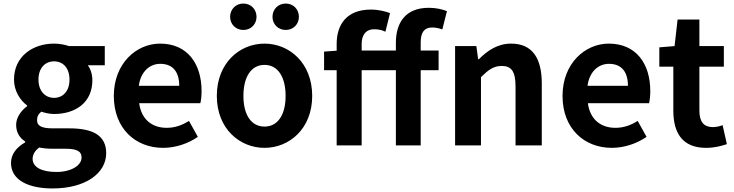

<svg xmlns="http://www.w3.org/2000/svg" viewBox="-20 -820 4138 1083"><path d="M276 243C463 243 579 157 579 44C579 -54 507 -96 372 -96H277C211 -96 189 -112 189 -142C189 -164 197 -177 213 -190C237 -182 263 -177 285 -177C405 -177 501 -241 501 -367C501 -402 490 -433 475 -452H571V-560H369C346 -568 316 -574 285 -574C166 -574 59 -503 59 -371C59 -306 95 -253 133 -225V-221C100 -197 71 -158 71 -116C71 -70 93 -41 122 -22V-17C71 12 42 52 42 99C42 198 144 243 276 243ZM285 -268C236 -268 197 -305 197 -371C197 -437 235 -474 285 -474C335 -474 372 -437 372 -371C372 -305 334 -268 285 -268ZM298 150C215 150 164 123 164 76C164 53 176 31 201 12C221 16 245 19 279 19H347C407 19 440 29 440 69C440 113 382 150 298 150Z M900 14C970 14 1041 -10 1096 -48L1046 -138C1006 -113 966 -99 920 -99C837 -99 777 -147 765 -238H1110C1114 -252 1117 -279 1117 -306C1117 -461 1037 -574 883 -574C748 -574 622 -461 622 -279C622 -95 744 14 900 14ZM763 -336C774 -418 826 -460 884 -460C957 -460 991 -412 991 -336Z M1472 14C1612 14 1741 -94 1741 -279C1741 -465 1612 -574 1472 -574C1332 -574 1203 -465 1203 -279C1203 -94 1332 14 1472 14ZM1472 -106C1396 -106 1353 -174 1353 -279C1353 -385 1396 -454 1472 -454C1548 -454 1591 -385 1591 -279C1591 -174 1548 -106 1472 -106ZM1353 -651C1396 -651 1427 -684 1427 -725C1427 -767 1396 -800 1353 -800C1309 -800 1278 -767 1278 -725C1278 -684 1309 -651 1353 -651ZM1592 -651C1635 -651 1666 -684 1666 -725C1666 -767 1635 -800 1592 -800C1548 -800 1517 -767 1517 -725C1517 -684 1548 -651 1592 -651Z M1808 -529V-424H1879V0H2020V-424H2213V0H2353V-424H2454V-535H2353V-581C2353 -641 2376 -665 2418 -665C2436 -665 2456 -661 2475 -654L2501 -757C2477 -767 2441 -776 2399 -776C2265 -776 2213 -690 2213 -578V-535H2020V-572C2020 -627 2048 -655 2089 -655C2117 -655 2135 -650 2154 -641L2180 -746C2154 -756 2115 -766 2072 -766C1936 -766 1879 -682 1879 -572V-534Z M2547 -560V0H2693V-385C2735 -426 2764 -448 2810 -448C2865 -448 2888 -417 2888 -331V0H3036V-349C3036 -490 2984 -574 2863 -574C2787 -574 2730 -535 2681 -486H2677L2667 -560Z M3431 14C3501 14 3572 -10 3627 -48L3577 -138C3537 -113 3497 -99 3451 -99C3368 -99 3308 -147 3296 -238H3641C3645 -252 3648 -279 3648 -306C3648 -461 3568 -574 3414 -574C3279 -574 3153 -461 3153 -279C3153 -95 3275 14 3431 14ZM3294 -336C3305 -418 3357 -460 3415 -460C3488 -460 3522 -412 3522 -336Z M3699 -444H3778V-196C3778 -70 3829 14 3963 14C4011 14 4050 3 4080 -7L4056 -114C4041 -108 4019 -103 4001 -103C3951 -103 3925 -132 3925 -196V-444H4063V-560H3925V-710H3802L3785 -560L3699 -553Z"/></svg>

Font: Kinto Sans
Style: Bold
Weight: 700
Designer: Authors: Ryoko NISHIZUKA  (kana & ideographs); Paul D. Hunt (Latin, Greek & Cyrillic); Wenlong ZHANG  (bopomofo); Sandol
Foundry: Adobe Systems Incorporated, ookami Inc.
Version: Version 0.001